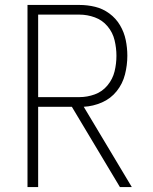

<svg xmlns="http://www.w3.org/2000/svg" viewBox="-20 -755 616 775"><path d="M91 0H134V-324H270L464 0H512L318 -324Q356 -326 391.5 -341.5Q427 -357 451 -387Q475 -417 484.5 -454.5Q494 -492 494 -530Q494 -562 487.5 -593.5Q481 -625 464.5 -653Q448 -681 421.5 -700.5Q395 -720 364 -727.5Q333 -735 301 -735H91ZM134 -363V-696H301Q332 -696 362.5 -685Q393 -674 414 -649Q435 -624 442.5 -592.5Q450 -561 450 -530Q450 -498 442.5 -467Q435 -436 414 -410.5Q393 -385 362.5 -374Q332 -363 301 -363Z"/></svg>

Font: Iosevka Sparkle Extralight
Style: Regular
Weight: 200
Designer: Belleve Invis
Foundry: Belleve Invis
Version: Version 4.5.0; ttfautohint (v1.8.3)